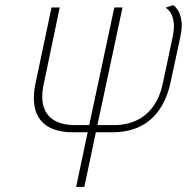

<svg xmlns="http://www.w3.org/2000/svg" viewBox="-20 -729 729 749"><path d="M151 -403 213 -700H181L119 -406Q106 -346 117.5 -302.5Q129 -259 166 -236Q203 -213 266 -213H322L277 0H309L354 -213H417Q481 -213 527 -236Q573 -259 602.5 -302.5Q632 -346 645 -406L683 -583Q692 -624 687.5 -650Q683 -676 673.5 -690Q664 -704 655 -709L626 -699Q631 -696 638 -689Q645 -682 650.5 -669.5Q656 -657 658 -637.5Q660 -618 654 -587L615 -403Q604 -351 578 -314.5Q552 -278 513 -259.5Q474 -241 424 -241H360L458 -700H426L328 -241H272Q225 -241 193.5 -258.5Q162 -276 150.5 -312Q139 -348 151 -403Z"/></svg>

Font: Advent Pro ExtraLight
Style: Italic
Weight: 250
Italic angle: -12°
Version: Version 3.000